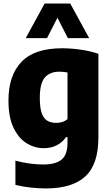

<svg xmlns="http://www.w3.org/2000/svg" viewBox="-20 -828 622 1078"><path d="M237.5 230Q197.5 230 152.8 225.2Q108 220.5 66.5 210V74Q107.5 85 147 90.2Q186.5 95.5 222.5 95.5Q292.5 95.5 325.8 68Q359 40.5 359 -25.5V-58.5H351Q331 -29 299 -12.5Q267 4 225 4Q174.5 4 129.2 -24Q84 -52 55.8 -111Q27.5 -170 27.5 -263.5Q27.5 -405 100.8 -481Q174 -557 328.5 -557Q379 -557 434 -549Q489 -541 532.5 -526V-57Q532.5 95 459 162.5Q385.5 230 237.5 230ZM296.5 -138Q313 -138 329.8 -143.2Q346.5 -148.5 359 -159.5V-421Q349.5 -423 337.5 -424.2Q325.5 -425.5 313 -425.5Q260.5 -425.5 232 -393.2Q203.5 -361 203.5 -278.5Q203.5 -222.5 214.5 -192Q225.5 -161.5 246.2 -149.8Q267 -138 296.5 -138ZM124.5 -614 230.5 -808H374.5L480.5 -614H361L302.5 -728.5L244 -614Z"/></svg>

Font: Encode Sans Semi Condensed ExtraBold
Style: Regular
Weight: 800
Width: 4
Designer: Multiple Designers
Foundry: Impallari Type
Version: Version 3.000; ttfautohint (v1.8.3) -l 8 -r 50 -G 200 -x 14 